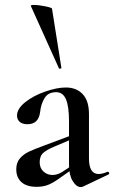

<svg xmlns="http://www.w3.org/2000/svg" viewBox="-20 -751 463 779"><path d="M308 8Q290 8 275 -16.5Q260 -41 260 -82V-258Q260 -320 247.5 -348.5Q235 -377 208 -377Q175 -377 160.5 -352.5Q146 -328 143 -298Q137 -247 92 -247Q70 -247 59.5 -257Q49 -267 49 -282Q49 -310 82.5 -336.5Q116 -363 163.5 -379.5Q211 -396 247 -396Q290 -396 315.5 -369Q341 -342 341 -288V-108Q341 -45 380 -45Q395 -45 416 -54H418Q422 -54 423 -49.5Q424 -45 420 -43L317 6Q313 8 308 8ZM46 -64Q46 -91 60.5 -108Q75 -125 97 -135.5Q119 -146 163 -162L270 -202L273 -187L200 -156Q173 -145 157 -132Q141 -119 141 -93Q141 -69 156.5 -55Q172 -41 193 -41Q212 -41 232 -53L286 -89L287 -74L216 -24Q192 -7 172.5 0Q153 7 129 7Q88 7 67 -12Q46 -31 46 -64ZM117 -731Q136 -731 163 -725.5Q190 -720 191 -716L229 -476Q230 -474 225 -472.5Q220 -471 219 -474L105 -727Q104 -731 117 -731Z"/></svg>

Font: Cormorant Garamond SemiBold
Style: Regular
Weight: 600
Designer: Christian Thalmann (Catharsis Fonts)
Foundry: Catharsis Fonts
Version: Version 4.000